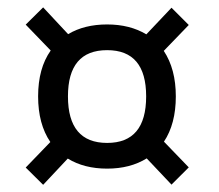

<svg xmlns="http://www.w3.org/2000/svg" viewBox="-20 -638 610 534"><path d="M100 -124 51.5 -172 120 -243Q86 -293 86 -370Q86 -448 121 -497.5L51.5 -569.5L100 -617.5L169.5 -543Q214.5 -570 278 -570Q341 -570 387 -542.5L457 -616.5L505 -568.5L435.5 -496.5Q469 -446 469 -370Q469 -293.5 436 -244L505 -172.5L457 -124.5L388 -197.5Q342 -169 278 -169Q214 -169 168.5 -197ZM278 -240.5Q386.5 -240.5 386.5 -370Q386.5 -498.5 278 -498.5Q169 -498.5 169 -370Q169 -240.5 278 -240.5Z"/></svg>

Font: League Mono Narrow
Style: Regular
Weight: 400
Width: 3
Designer: Tyler Finck
Foundry: The League of Moveable Type / Tyler Finck
Version: Version 2.210